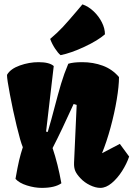

<svg xmlns="http://www.w3.org/2000/svg" viewBox="-20 -866 622 895"><path d="M225.1 -175.8Q250 -102.1 266.1 -11.7Q235.8 9.8 174.8 9.8Q141.1 9.8 105.5 -1.5Q69.8 -12.7 52.2 -32.2Q62 -88.4 69.1 -118.4Q76.2 -148.4 86.4 -179.7Q75.2 -206.1 57.6 -279.3Q40 -352.5 26.4 -424.8Q12.7 -497.1 12.7 -514.6L13.2 -518.1Q29.3 -545.4 72.5 -560.8Q115.7 -576.2 159.7 -576.2Q210.4 -576.2 230.5 -558.1L194.8 -252.4L202.6 -251Q210.4 -276.9 219.5 -310.1Q228.5 -343.3 232.4 -358.4Q250.5 -427.7 264.6 -475.3Q278.8 -522.9 298.3 -568.8Q321.3 -576.2 363.3 -576.2Q414.6 -576.2 459 -559.8Q503.4 -543.5 534.7 -506.8Q534.7 -465.3 524.2 -402.1Q513.7 -338.9 495.4 -271.7Q477.1 -204.6 455.6 -151.9L538.6 -195.3L582 -136.2Q570.8 -103 549.3 -69.1Q527.8 -35.2 501 -12.7Q474.1 9.8 447.8 9.8Q425.3 9.8 399.2 -2.9Q373 -15.6 355 -35.2Q337.4 -53.7 330.8 -69.3Q324.2 -85 325.2 -107.9L337.4 -377L323.2 -381.3Q266.1 -255.4 225.1 -175.8ZM262.2 -608.9Q311.5 -618.7 374.3 -648.2Q437 -677.7 469.2 -706.1Q469.2 -733.4 454.8 -762Q440.4 -790.5 416.5 -813.2Q392.6 -835.9 364.3 -845.7L338.4 -814.9Q298.3 -767.6 273.2 -740.5Q248 -713.4 213.9 -684.6Q222.2 -661.6 236.1 -640.4Q250 -619.1 262.2 -608.9Z"/></svg>

Font: Fruktur
Style: Regular
Weight: 400
Designer: Viktoriya Grabowska
Foundry: Viktoriya Grabowska
Version: Version 1.004; ttfautohint (v1.4.1)